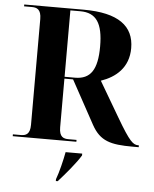

<svg xmlns="http://www.w3.org/2000/svg" viewBox="-61 -765 833 1037"><g transform="rotate(5 355.5 -246.5)"><path d="M28 0H373V-10H330C303 -10 279 -17 279 -70V-334H326L455 -98C501 -15 558 0 678 0H711V-10H709C680 -10 662 -23 587 -151L476 -340C555 -367 624 -423 624 -529C624 -649 539 -714 350 -714H28V-704H70C97 -704 121 -696 121 -643V-70C121 -17 97 -10 70 -10H28ZM335 -344H279V-704H333C419 -704 456 -650 456 -524C456 -398 420 -344 335 -344ZM281 211V221H291C330 178 385 113 410 71V61H320C312 105 296 171 281 211Z"/></g></svg>

Font: Noto Serif Display
Style: Bold
Weight: 700
Designer: Monotype Design Team
Foundry: Monotype Imaging Inc.
Version: Version 2.009